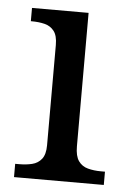

<svg xmlns="http://www.w3.org/2000/svg" viewBox="-44 -571 409 605"><g transform="rotate(5 160.0 -268.0)"><path d="M23 0V-42H36Q58 -42 76.5 -46.5Q95 -51 106.5 -65.5Q118 -80 118 -109V-426Q118 -456 106.5 -470.5Q95 -485 76.5 -489.5Q58 -494 36 -494H33V-536H212V-114Q212 -83 223 -67.5Q234 -52 253 -47Q272 -42 294 -42H307V0Z"/></g></svg>

Font: Noto Rashi Hebrew
Style: Regular
Weight: 400
Version: Version 1.006